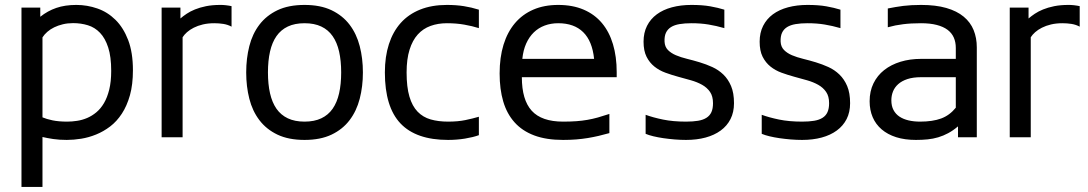

<svg xmlns="http://www.w3.org/2000/svg" viewBox="-20 -549 4353 768"><path d="M149.9 -79.6Q165.5 -72.8 190.2 -67.6Q214.8 -62.5 249 -62.5Q268.1 -62.5 288.6 -65.7Q309.1 -68.8 328.6 -77.1Q348.1 -85.4 365.5 -99.9Q382.8 -114.3 396 -136.7Q409.2 -159.2 417 -190.9Q424.8 -222.7 424.8 -265.6Q424.8 -322.3 412.8 -359.1Q400.9 -396 380.1 -417.7Q359.4 -439.5 331.5 -448Q303.7 -456.5 272.5 -456.5Q250.5 -456.5 231.4 -451.9Q212.4 -447.3 196.8 -439.7Q181.2 -432.1 169.2 -421.6Q157.2 -411.1 149.9 -399.4ZM141.1 -518.6V-481.9Q170.4 -505.4 205.1 -517.3Q239.7 -529.3 285.2 -529.3Q328.6 -529.3 369.4 -515.1Q410.2 -501 441.9 -469.7Q473.6 -438.5 492.7 -388.7Q511.7 -338.9 511.7 -268.1Q511.7 -210.9 499.8 -168.2Q487.8 -125.5 467.5 -94.5Q447.3 -63.5 420.7 -43.2Q394 -22.9 364.5 -11Q335 1 304.7 5.9Q274.4 10.7 247.1 10.7Q217.3 10.7 192.9 7.1Q168.5 3.4 149.9 -1V198.7H65.9V-518.6Z M626.5 0V-518.6H701.7V-475.1Q712.4 -484.4 726.6 -493.9Q740.7 -503.4 759.8 -511.2Q778.8 -519 804 -524.2Q829.1 -529.3 861.3 -529.3Q865.7 -529.3 871.6 -529.1Q877.4 -528.8 883.5 -528.1Q889.6 -527.3 895.8 -526.4Q901.9 -525.4 906.2 -524.4V-442.4Q890.6 -450.7 873 -453.4Q855.5 -456.1 837.4 -456.1Q812 -456.1 791.5 -451.2Q771 -446.3 755.1 -438.2Q739.3 -430.2 728 -420.2Q716.8 -410.2 710.4 -399.9V0Z M964.8 -259.3Q964.8 -315.4 977.3 -364.5Q989.7 -413.6 1017.6 -450.2Q1045.4 -486.8 1089.8 -508.1Q1134.3 -529.3 1198.2 -529.3Q1261.7 -529.3 1306.2 -508.1Q1350.6 -486.8 1378.4 -450.2Q1406.2 -413.6 1418.9 -364.5Q1431.6 -315.4 1431.6 -259.3Q1431.6 -203.1 1418.9 -154.1Q1406.2 -105 1378.4 -68.4Q1350.6 -31.7 1306.2 -10.5Q1261.7 10.7 1198.2 10.7Q1134.3 10.7 1089.8 -10.5Q1045.4 -31.7 1017.6 -68.4Q989.7 -105 977.3 -154.1Q964.8 -203.1 964.8 -259.3ZM1051.8 -259.3Q1051.8 -212.4 1060.1 -175.8Q1068.4 -139.2 1085.9 -114Q1103.5 -88.9 1131.3 -75.7Q1159.2 -62.5 1198.2 -62.5Q1237.3 -62.5 1265.1 -75.7Q1293 -88.9 1310.5 -114Q1328.1 -139.2 1336.4 -175.8Q1344.7 -212.4 1344.7 -259.3Q1344.7 -306.2 1336.4 -342.8Q1328.1 -379.4 1310.5 -404.5Q1293 -429.7 1265.1 -442.9Q1237.3 -456.1 1198.2 -456.1Q1159.2 -456.1 1131.3 -442.9Q1103.5 -429.7 1085.9 -404.5Q1068.4 -379.4 1060.1 -342.8Q1051.8 -306.2 1051.8 -259.3Z M1606.4 -259.3Q1606.4 -200.7 1617.7 -162.6Q1628.9 -124.5 1650.4 -102.3Q1671.9 -80.1 1702.6 -71.3Q1733.4 -62.5 1772.5 -62.5Q1811.5 -62.5 1841.1 -68.6Q1870.6 -74.7 1895.5 -82V-8.3Q1872.6 0 1839.8 5.4Q1807.1 10.7 1772.5 10.7Q1644.5 10.7 1582 -55.2Q1519.5 -121.1 1519.5 -259.3Q1519.5 -322.3 1535.6 -372.3Q1551.8 -422.4 1583 -457.3Q1614.3 -492.2 1660.6 -510.7Q1707 -529.3 1767.6 -529.3Q1804.7 -529.3 1835.4 -524.4Q1866.2 -519.5 1895.5 -510.3V-436.5Q1869.1 -444.8 1837.4 -450.4Q1805.7 -456.1 1767.6 -456.1Q1731.9 -456.1 1702.1 -445.3Q1672.4 -434.6 1651.1 -411.1Q1629.9 -387.7 1618.2 -350.1Q1606.4 -312.5 1606.4 -259.3Z M2417.5 -16.6Q2395.5 -10.3 2374.3 -5.4Q2353 -0.5 2330.8 3.2Q2308.6 6.8 2284.4 8.8Q2260.3 10.7 2232.4 10.7Q2165 10.7 2116.9 -7.3Q2068.8 -25.4 2038.1 -59.8Q2007.3 -94.2 1992.9 -143.3Q1978.5 -192.4 1978.5 -254.9Q1978.5 -319.3 1994.1 -370.1Q2009.8 -420.9 2039.8 -456.3Q2069.8 -491.7 2113.3 -510.5Q2156.7 -529.3 2212.9 -529.3Q2270.5 -529.3 2314.5 -510.5Q2358.4 -491.7 2387.7 -456.8Q2417 -421.9 2431.9 -372.1Q2446.8 -322.3 2446.8 -260.3V-240.2H2067.4Q2067.4 -149.4 2106.9 -106Q2146.5 -62.5 2232.4 -62.5Q2261.7 -62.5 2285.2 -64.2Q2308.6 -65.9 2329.6 -69.6Q2350.6 -73.2 2371.6 -79.1Q2392.6 -85 2417.5 -93.3ZM2356.4 -313.5Q2349.1 -384.8 2312.7 -420.4Q2276.4 -456.1 2212.9 -456.1Q2183.6 -456.1 2158.7 -446.8Q2133.8 -437.5 2115.2 -419.4Q2096.7 -401.4 2084.7 -374.8Q2072.8 -348.1 2069.3 -313.5Z M2745.6 -529.3Q2789.6 -529.3 2821 -523.7Q2852.5 -518.1 2877.4 -510.3V-436.5Q2845.2 -445.8 2814.2 -450.9Q2783.2 -456.1 2745.6 -456.1Q2718.8 -456.1 2698.2 -452.6Q2677.7 -449.2 2664.1 -440.7Q2650.4 -432.1 2643.8 -418Q2637.2 -403.8 2638.2 -382.3Q2639.2 -361.8 2651.6 -349.1Q2664.1 -336.4 2683.6 -328.1Q2703.1 -319.8 2728 -313.7Q2752.9 -307.6 2778.8 -299.8Q2804.7 -292 2829.3 -280.8Q2854 -269.5 2873.3 -251Q2892.6 -232.4 2904.3 -204.8Q2916 -177.2 2916 -136.2Q2916 -100.1 2902.1 -72.8Q2888.2 -45.4 2862.8 -26.9Q2837.4 -8.3 2802.2 1.2Q2767.1 10.7 2724.1 10.7Q2701.7 10.7 2678.5 8.8Q2655.3 6.8 2633.5 3.7Q2611.8 0.5 2593.5 -3.9Q2575.2 -8.3 2562.5 -13.7V-89.8Q2591.8 -79.1 2631.8 -70.8Q2671.9 -62.5 2724.1 -62.5Q2752 -62.5 2772.2 -65.9Q2792.5 -69.3 2805.9 -77.9Q2819.3 -86.4 2825.7 -100.6Q2832 -114.7 2832 -136.2Q2832 -164.1 2820.1 -181.4Q2808.1 -198.7 2788.6 -209.7Q2769 -220.7 2744.1 -227.8Q2719.2 -234.9 2693.1 -241.9Q2667 -249 2642.1 -258.1Q2617.2 -267.1 2597.7 -282.7Q2578.1 -298.3 2566.2 -322Q2554.2 -345.7 2554.2 -382.3Q2554.2 -418 2568.1 -445.6Q2582 -473.1 2607.2 -491.7Q2632.3 -510.3 2667.7 -519.8Q2703.1 -529.3 2745.6 -529.3Z M3210 -529.3Q3253.9 -529.3 3285.4 -523.7Q3316.9 -518.1 3341.8 -510.3V-436.5Q3309.6 -445.8 3278.6 -450.9Q3247.6 -456.1 3210 -456.1Q3183.1 -456.1 3162.6 -452.6Q3142.1 -449.2 3128.4 -440.7Q3114.7 -432.1 3108.2 -418Q3101.6 -403.8 3102.5 -382.3Q3103.5 -361.8 3116 -349.1Q3128.4 -336.4 3147.9 -328.1Q3167.5 -319.8 3192.4 -313.7Q3217.3 -307.6 3243.2 -299.8Q3269 -292 3293.7 -280.8Q3318.4 -269.5 3337.6 -251Q3356.9 -232.4 3368.7 -204.8Q3380.4 -177.2 3380.4 -136.2Q3380.4 -100.1 3366.5 -72.8Q3352.5 -45.4 3327.1 -26.9Q3301.8 -8.3 3266.6 1.2Q3231.4 10.7 3188.5 10.7Q3166 10.7 3142.8 8.8Q3119.6 6.8 3097.9 3.7Q3076.2 0.5 3057.9 -3.9Q3039.6 -8.3 3026.9 -13.7V-89.8Q3056.2 -79.1 3096.2 -70.8Q3136.2 -62.5 3188.5 -62.5Q3216.3 -62.5 3236.6 -65.9Q3256.8 -69.3 3270.3 -77.9Q3283.7 -86.4 3290 -100.6Q3296.4 -114.7 3296.4 -136.2Q3296.4 -164.1 3284.4 -181.4Q3272.5 -198.7 3252.9 -209.7Q3233.4 -220.7 3208.5 -227.8Q3183.6 -234.9 3157.5 -241.9Q3131.3 -249 3106.4 -258.1Q3081.5 -267.1 3062 -282.7Q3042.5 -298.3 3030.5 -322Q3018.6 -345.7 3018.6 -382.3Q3018.6 -418 3032.5 -445.6Q3046.4 -473.1 3071.5 -491.7Q3096.7 -510.3 3132.1 -519.8Q3167.5 -529.3 3210 -529.3Z M3812 -43.5Q3792.5 -26.9 3772.9 -16.4Q3753.4 -5.9 3732.9 0.2Q3712.4 6.3 3690.4 8.5Q3668.5 10.7 3643.6 10.7Q3599.1 10.7 3564.7 -0.2Q3530.3 -11.2 3506.6 -31.5Q3482.9 -51.8 3470.7 -80.3Q3458.5 -108.9 3458.5 -144Q3458.5 -184.1 3473.9 -215.6Q3489.3 -247.1 3516.8 -268.8Q3544.4 -290.5 3582 -302Q3619.6 -313.5 3664.1 -313.5H3803.2V-357.4Q3803.2 -380.4 3795.2 -398.7Q3787.1 -417 3770.3 -429.7Q3753.4 -442.4 3727.1 -449.2Q3700.7 -456.1 3664.1 -456.1Q3643.1 -456.1 3625.5 -455.1Q3607.9 -454.1 3592.3 -452.1Q3576.7 -450.2 3561.8 -447.3Q3546.9 -444.3 3531.2 -439.9V-515.1Q3546.9 -518.1 3562 -520.8Q3577.1 -523.4 3593 -525.4Q3608.9 -527.3 3626.2 -528.3Q3643.6 -529.3 3664.1 -529.3Q3723.1 -529.3 3765.4 -517.1Q3807.6 -504.9 3834.7 -482.4Q3861.8 -460 3874.5 -428.7Q3887.2 -397.5 3887.2 -359.4V0H3812ZM3803.2 -240.2H3664.1Q3632.3 -240.2 3609.6 -232.7Q3586.9 -225.1 3572.8 -212.4Q3558.6 -199.7 3552 -183.1Q3545.4 -166.5 3545.4 -147.9Q3545.4 -125 3554 -108.9Q3562.5 -92.8 3577.9 -82.5Q3593.3 -72.3 3614.3 -67.4Q3635.3 -62.5 3660.2 -62.5Q3710.4 -62.5 3744.4 -75Q3778.3 -87.4 3803.2 -118.2Z M4019 0V-518.6H4094.2V-475.1Q4105 -484.4 4119.1 -493.9Q4133.3 -503.4 4152.3 -511.2Q4171.4 -519 4196.5 -524.2Q4221.7 -529.3 4253.9 -529.3Q4258.3 -529.3 4264.2 -529.1Q4270 -528.8 4276.1 -528.1Q4282.2 -527.3 4288.3 -526.4Q4294.4 -525.4 4298.8 -524.4V-442.4Q4283.2 -450.7 4265.6 -453.4Q4248 -456.1 4230 -456.1Q4204.6 -456.1 4184.1 -451.2Q4163.6 -446.3 4147.7 -438.2Q4131.8 -430.2 4120.6 -420.2Q4109.4 -410.2 4103 -399.9V0Z"/></svg>

Font: Arian AMU
Style: Regular
Weight: 400
Designer: Ruben Hakobyan (Tarumian)
Foundry: Ruben Hakobyan (Tarumian)
Version: Version 4.003